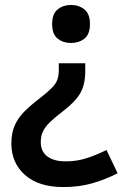

<svg xmlns="http://www.w3.org/2000/svg" viewBox="-20 -565 501 777"><path d="M325 -276Q325 -224 305.5 -189Q286 -154 235 -115Q202 -90 182.5 -71Q163 -52 154 -33.5Q145 -15 145 10Q145 48 171.5 68Q198 88 246 88Q291 88 331 75Q371 62 411 42L456 136Q410 160 356 176Q302 192 237 192Q136 192 81 143Q26 94 26 16Q26 -27 39.5 -57.5Q53 -88 79 -114Q105 -140 143 -169Q174 -193 190.5 -210Q207 -227 212.5 -244Q218 -261 218 -284V-309H325ZM344 -468Q344 -426 321.5 -408.5Q299 -391 267 -391Q236 -391 213.5 -408.5Q191 -426 191 -468Q191 -509 213.5 -527Q236 -545 267 -545Q299 -545 321.5 -527Q344 -509 344 -468Z"/></svg>

Font: Noto Sans Gurmukhi UI SemiBold
Style: Regular
Weight: 600
Designer: Jelle Bosma - Monotype Design Team
Foundry: Monotype Imaging Inc.
Version: Version 2.004; ttfautohint (v1.8.4.7-5d5b)